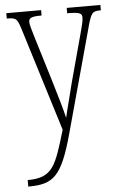

<svg xmlns="http://www.w3.org/2000/svg" viewBox="-55 -575 534 852"><g transform="rotate(-5 212.5 -148.5)"><path d="M36 210V239H39C150 239 187 204 237 23L361 -430C380 -502 385 -512 420 -512H425V-536H275V-512H290C335 -511 341 -503 341 -487C341 -471 334 -447 327 -420L268 -202C253 -139 238 -87 230 -50C222 -85 204 -148 180 -227L122 -417C112 -451 104 -476 104 -488C104 -505 114 -512 158 -512H161V-536H6V-512H8C50 -512 53 -506 70 -451L210 1C163 159 148 210 36 210Z"/></g></svg>

Font: Noto Serif Thai ExtraCondensed ExtraLight
Style: Regular
Weight: 200
Width: 2
Designer: Monotype Design Team
Foundry: Monotype Imaging Inc.
Version: Version 2.002